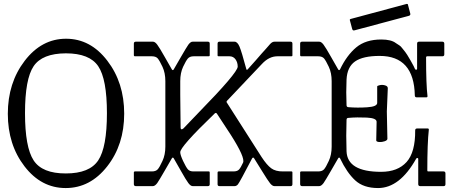

<svg xmlns="http://www.w3.org/2000/svg" viewBox="-20 -952 2313 982"><path d="M316.9 -679.2Q195.8 -678.7 151.9 -613.3Q107.9 -547.9 107.9 -373.5Q107.9 -199.2 151.9 -131.8Q195.8 -64.5 316.9 -64.9Q438 -64.9 482.4 -131.8Q526.9 -198.7 526.9 -373Q526.9 -547.4 482.4 -613.3Q438 -679.2 316.9 -679.2ZM528.8 -641.6Q615.2 -529.3 615.2 -370.6Q615.2 -211.9 528.3 -101.1Q441.4 9.8 315.9 9.8Q190.9 9.8 105.5 -101.1Q20 -211.9 20 -370.1Q20 -528.3 106.4 -641.1Q192.9 -753.9 317.9 -753.9Q442.9 -753.9 528.8 -641.6Z M1383.8 -738.8H1465.8Q1475.6 -738.8 1475.6 -729V-668.9Q1475.6 -664.1 1470.7 -664.1H1398.9Q1356 -664.1 1319.8 -625L1141.6 -437Q1136.7 -432.1 1139.6 -428.2L1317.9 -148.9Q1344.7 -107.9 1367.2 -91.3Q1389.6 -74.7 1427.7 -75.2H1470.7Q1475.6 -75.2 1475.6 -69.8V-9.8Q1475.6 0 1465.8 0H1383.8Q1373 0 1361.3 -14.6Q1349.6 -29.3 1322.3 -73.7Q1294.9 -118.2 1279.8 -142.1Q1274.9 -149.9 1269.5 -142.1Q1206.5 -21 1196.8 -8.8Q1189 0 1179.7 0H1102.5Q1092.8 0 1092.8 -9.8V-69.8Q1092.8 -74.7 1097.7 -75.2H1173.8Q1193.8 -75.2 1202.6 -85Q1211.4 -94.7 1223.1 -120.1Q1234.9 -145.5 1160.2 -262.7Q1128.9 -311.5 1089.8 -370.1Q1085 -377.9 1078.1 -371.6Q899.9 -200.2 901.9 -172.9Q901.9 -159.7 916.5 -128.4Q931.2 -97.2 940.9 -85.9Q950.7 -74.7 970.7 -75.2H1047.9Q1052.7 -75.2 1052.7 -69.8V-9.8Q1052.7 0 1043 0H965.8Q955.1 0 943.4 -15.6Q931.6 -31.2 905.8 -77.1Q879.9 -123 868.7 -142.1Q863.8 -149.9 858.9 -142.1Q847.7 -123 821.3 -77.1Q794.9 -31.2 784.2 -15.6Q772.5 0 761.7 0H674.8Q665 0 664.6 -9.8V-69.8Q664.6 -74.7 669.9 -75.2H756.8Q776.9 -75.2 786.6 -85.9Q796.4 -96.7 811 -128.9Q825.7 -160.2 825.7 -202.1V-537.1Q825.7 -579.1 811 -610.4Q796.4 -641.6 786.6 -653.3Q776.9 -664.1 756.8 -664.1H669.9Q665 -664.1 664.6 -668.9V-729Q664.6 -738.8 674.8 -738.8H761.7Q772.5 -739.3 784.2 -723.6Q795.9 -708 821.8 -662.1Q847.7 -616.2 858.9 -597.2Q863.8 -589.4 868.7 -597.2Q879.9 -616.2 906.2 -662.1Q932.6 -708 943.4 -723.6Q955.1 -739.3 965.8 -738.8H1043Q1052.7 -738.8 1052.7 -729V-668.9Q1052.7 -664.1 1047.9 -664.1H970.7Q950.7 -664.1 940.9 -652.8Q931.2 -641.6 916.5 -610.4Q901.9 -579.1 901.9 -537.1V-466.8L903.8 -298.8Q903.8 -293 907.2 -291Q910.6 -289.1 918 -294.9Q956.1 -335.4 998 -378.4Q1193.8 -578.6 1195.8 -610.8Q1195.8 -632.8 1184.6 -648.4Q1173.3 -664.1 1153.8 -664.1H1097.7Q1092.8 -664.1 1092.8 -668.9V-729Q1092.8 -738.8 1102.5 -738.8H1179.7Q1194.3 -738.8 1205.1 -713.4Q1215.8 -688 1239.7 -599.1Q1241.7 -590.3 1248.5 -599.1Q1269.5 -622.1 1288.6 -644Q1307.6 -666 1318.8 -678.7Q1330.1 -691.4 1340.8 -703.1Q1351.6 -714.8 1361.8 -727.1Q1372.6 -738.8 1383.8 -738.8Z M2101.6 -463.9Q2097.7 -666 1921.9 -666Q1836.4 -666 1795.9 -637.7Q1755.4 -609.4 1752.4 -544.9Q1749.5 -480.5 1752.4 -414.1Q1752.4 -404.3 1762.2 -403.8Q1807.6 -399.9 1858.4 -403.3Q1909.2 -406.7 1909.2 -425.8V-509.8Q1909.2 -513.7 1922.9 -516.6Q1936.5 -519.5 1950.2 -515.1Q1963.9 -511.2 1963.4 -500L1958.5 -381.8L1961.4 -242.2Q1961.4 -234.4 1947.3 -229.5Q1933.6 -224.6 1918.9 -225.6Q1904.3 -227.1 1904.3 -233.9L1906.2 -329.1Q1906.2 -348.1 1856 -350.6Q1805.7 -353 1762.2 -349.1Q1752.4 -349.1 1752.4 -338.9Q1749.5 -257.8 1752.4 -178.2Q1756.3 -73.2 1929.2 -73.2Q2014.2 -73.2 2059.6 -123.5Q2104.5 -173.8 2103.5 -285.2Q2103.5 -294.9 2113.3 -294.9H2167.5Q2173.3 -294.9 2173.3 -289.1Q2165.5 -220.2 2165.5 -80.1Q2165.5 -75.2 2170.4 -75.2H2248.5Q2258.3 -75.2 2258.3 -64.9V-9.8Q2258.3 0 2248.5 0H2129.4Q2119.6 0 2119.1 -9.8V-139.2Q2119.1 -143.1 2115.2 -144Q2111.3 -145 2108.4 -140.1Q2024.4 9.8 1913.6 9.8Q1839.4 9.8 1796.9 -29.3Q1754.4 -68.4 1719.2 -142.1Q1714.4 -149.9 1709.5 -142.1Q1698.2 -123 1671.9 -77.1Q1645.5 -31.2 1634.8 -15.6Q1623 0 1612.3 0H1525.4Q1515.6 0 1515.1 -9.8V-69.8Q1515.1 -74.7 1520.5 -75.2H1607.4Q1627.4 -75.2 1637.2 -85.9Q1647 -96.7 1661.6 -128.9Q1676.3 -160.2 1676.3 -202.1V-537.1Q1676.3 -579.1 1661.6 -610.4Q1647 -641.6 1637.2 -653.3Q1627.4 -664.1 1607.4 -664.1H1520.5Q1515.6 -664.1 1515.1 -668.9V-729Q1515.1 -738.8 1525.4 -738.8H1612.3Q1623 -739.3 1634.8 -723.6Q1646.5 -708 1672.4 -662.1Q1698.2 -616.2 1709.5 -597.2Q1714.4 -589.4 1719.2 -597.2Q1753.4 -668.9 1801.8 -709.5Q1850.1 -750 1930.2 -750Q1981 -750 2004.9 -731.4Q2016.6 -723.1 2022.9 -719.7Q2029.3 -716.3 2039.1 -703.1Q2048.8 -689.9 2052.7 -686Q2059.1 -678.7 2079.6 -643.1Q2099.6 -607.9 2102.5 -599.1Q2105.5 -594.2 2109.4 -595.2Q2113.3 -596.2 2113.3 -600.1V-729Q2113.3 -738.8 2123.5 -738.8H2242.2Q2252 -738.8 2252.4 -729V-673.8Q2252.4 -664.1 2242.2 -664.1H2164.6Q2159.7 -664.1 2159.2 -659.2Q2159.2 -519 2166.5 -460Q2166.5 -454.1 2160.2 -454.1H2111.3Q2101.6 -454.1 2101.6 -463.9ZM1773.4 -855 2060.5 -932.1Q2066.4 -932.1 2066.4 -928.2L2078.1 -883.8Q2081.1 -874 2071.3 -871.1L1793.5 -796.9Q1783.7 -793.9 1781.2 -804.2L1769.5 -848.1Q1767.6 -853 1773.4 -855Z"/></svg>

Font: BrevierViennese-Regular
Style: Regular
Weight: 400
Designer: Johannes Lang & Ellmer Stefan
Foundry: Johannes Lang & Ellmer Stefan
Version: Version 1.001;PS 001.001;hotconv 1.0.70;makeotf.lib2.5.58329